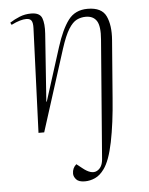

<svg xmlns="http://www.w3.org/2000/svg" viewBox="-53 -567 652 840"><g transform="rotate(-5 272.5 -147.0)"><path d="M286 229Q259 229 248 216.5Q237 204 237 191Q237 166 255 151L279 170Q317 201 341.5 188.5Q366 176 369 139L410 -382Q415 -441 400 -464.5Q385 -488 352 -488Q331 -488 312.5 -479Q294 -470 276.5 -442Q259 -414 241 -358L127 0H102L120 -458Q121 -482 114.5 -491.5Q108 -501 92 -501Q80 -501 64 -496.5Q48 -492 26 -481L21 -491Q41 -504 64.5 -513.5Q88 -523 115 -523Q153 -523 162.5 -498.5Q172 -474 169 -430L148 -133H150L224 -366Q248 -442 278 -482Q308 -522 363 -522Q425 -522 444 -481.5Q463 -441 458 -377L438 -122Q430 -13 413.5 68Q397 149 371 184Q353 209 331 219Q309 229 286 229Z"/></g></svg>

Font: Display Extralight
Style: Italic
Weight: 200
Italic angle: -2°
Designer: Latin by Veronika Burian and Jose Scaglione. Greek by Irene Vlachou. Cyrillic by Vera Evstafieva
Foundry: TypeTogether
Version: Version 3.002